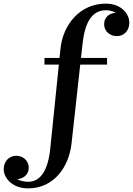

<svg xmlns="http://www.w3.org/2000/svg" viewBox="-214 -780 734 1060"><path d="M31.5 -460V-423.5H111L63.5 40C51 162.5 8.5 223.5 -58 223.5C-79.5 223.5 -102 218.5 -120 209C-90 208 -55.5 187.5 -55.5 147C-55.5 101 -93 80 -124 80C-161 80 -193.5 107.5 -193.5 154.5C-193.5 203 -145.5 260 -59.5 260C83 260 166.5 143 181 11.5L229 -423.5H377V-460H233L242 -540C255.5 -662.5 297 -723.5 371.5 -723.5C390.5 -723.5 410 -718.5 426 -709C395.5 -709 361 -688.5 361 -647.5C361 -601 399.5 -580.5 431 -580.5C467.5 -580.5 500 -607.5 500 -655C500 -703 456 -760 370 -760C227.5 -760 133.5 -644 120 -511.5L114.5 -460Z"/></svg>

Font: Bodoni* 06pt Medium
Style: Regular
Weight: 500
Version: Version 2.3